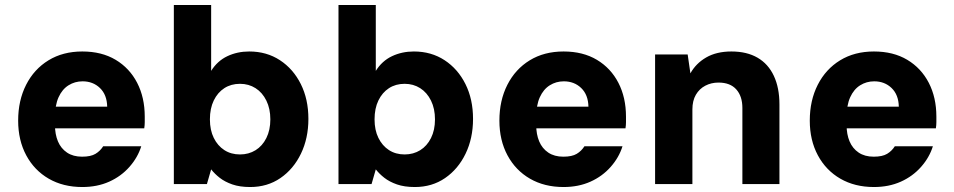

<svg xmlns="http://www.w3.org/2000/svg" viewBox="-20 -740 3834 772"><path d="M311 12Q234 12 176 -21.5Q118 -55 85.5 -115.5Q53 -176 53 -255Q53 -336 85 -399Q117 -462 175 -497.5Q233 -533 311 -533Q389 -533 445 -499.5Q501 -466 531.5 -407Q562 -348 562 -271Q562 -261 562 -249Q562 -237 560 -224H159V-311H411Q410 -359 382 -386Q354 -413 312 -413Q281 -413 255.5 -397Q230 -381 215.5 -349Q201 -317 201 -268V-238Q201 -200 213 -171.5Q225 -143 249.5 -126.5Q274 -110 310 -110Q345 -110 364 -121.5Q383 -133 395 -152H548Q534 -107 500.5 -69Q467 -31 419 -9.5Q371 12 311 12Z M986 12Q944 12 914 1.5Q884 -9 863.5 -25Q843 -41 829 -59L812 0H679V-720H829V-455Q854 -495 894 -514Q934 -533 982 -533Q1052 -533 1105.5 -498Q1159 -463 1189.5 -402Q1220 -341 1220 -262Q1220 -184 1190 -122Q1160 -60 1107.5 -24Q1055 12 986 12ZM945 -119Q980 -119 1007.5 -136Q1035 -153 1051 -185Q1067 -217 1067 -260Q1067 -303 1051 -335.5Q1035 -368 1007.5 -385.5Q980 -403 945 -403Q909 -403 882 -385.5Q855 -368 839.5 -336Q824 -304 824 -260Q824 -217 839.5 -185.5Q855 -154 882 -136.5Q909 -119 945 -119Z M1648 12Q1606 12 1576 1.5Q1546 -9 1525.5 -25Q1505 -41 1491 -59L1474 0H1341V-720H1491V-455Q1516 -495 1556 -514Q1596 -533 1644 -533Q1714 -533 1767.5 -498Q1821 -463 1851.5 -402Q1882 -341 1882 -262Q1882 -184 1852 -122Q1822 -60 1769.5 -24Q1717 12 1648 12ZM1607 -119Q1642 -119 1669.5 -136Q1697 -153 1713 -185Q1729 -217 1729 -260Q1729 -303 1713 -335.5Q1697 -368 1669.5 -385.5Q1642 -403 1607 -403Q1571 -403 1544 -385.5Q1517 -368 1501.5 -336Q1486 -304 1486 -260Q1486 -217 1501.5 -185.5Q1517 -154 1544 -136.5Q1571 -119 1607 -119Z M2246 12Q2169 12 2111 -21.5Q2053 -55 2020.5 -115.5Q1988 -176 1988 -255Q1988 -336 2020 -399Q2052 -462 2110 -497.5Q2168 -533 2246 -533Q2324 -533 2380 -499.5Q2436 -466 2466.5 -407Q2497 -348 2497 -271Q2497 -261 2497 -249Q2497 -237 2495 -224H2094V-311H2346Q2345 -359 2317 -386Q2289 -413 2247 -413Q2216 -413 2190.5 -397Q2165 -381 2150.5 -349Q2136 -317 2136 -268V-238Q2136 -200 2148 -171.5Q2160 -143 2184.5 -126.5Q2209 -110 2245 -110Q2280 -110 2299 -121.5Q2318 -133 2330 -152H2483Q2469 -107 2435.5 -69Q2402 -31 2354 -9.5Q2306 12 2246 12Z M2614 0V-521H2745L2756 -445Q2778 -485 2819.5 -509Q2861 -533 2921 -533Q2983 -533 3026 -508Q3069 -483 3091.5 -435Q3114 -387 3114 -320V0H2965V-306Q2965 -353 2940.5 -380.5Q2916 -408 2869 -408Q2840 -408 2816 -395.5Q2792 -383 2778 -359Q2764 -335 2764 -300V0Z M3494 12Q3417 12 3359 -21.5Q3301 -55 3268.5 -115.5Q3236 -176 3236 -255Q3236 -336 3268 -399Q3300 -462 3358 -497.5Q3416 -533 3494 -533Q3572 -533 3628 -499.5Q3684 -466 3714.5 -407Q3745 -348 3745 -271Q3745 -261 3745 -249Q3745 -237 3743 -224H3342V-311H3594Q3593 -359 3565 -386Q3537 -413 3495 -413Q3464 -413 3438.5 -397Q3413 -381 3398.5 -349Q3384 -317 3384 -268V-238Q3384 -200 3396 -171.5Q3408 -143 3432.5 -126.5Q3457 -110 3493 -110Q3528 -110 3547 -121.5Q3566 -133 3578 -152H3731Q3717 -107 3683.5 -69Q3650 -31 3602 -9.5Q3554 12 3494 12Z"/></svg>

Font: DM Sans 10pt Black
Style: Regular
Weight: 900
Version: Version 4.004;gftools[0.9.30]